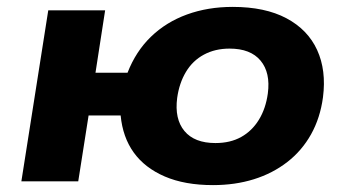

<svg xmlns="http://www.w3.org/2000/svg" viewBox="-20 -526 1011 557"><path d="M598 11Q516 11 458 -14Q400 -39 368 -83.5Q336 -128 330 -191H237L207 0H42L120 -496H285L257 -315H350Q374 -377 418 -419.5Q462 -462 522.5 -484Q583 -506 655 -506Q749 -506 811 -473Q873 -440 900 -381Q927 -322 917 -244Q909 -184 882.5 -136.5Q856 -89 813.5 -56Q771 -23 716.5 -6Q662 11 598 11ZM605 -111Q648 -111 679.5 -128.5Q711 -146 731 -178.5Q751 -211 757 -255Q765 -315 736 -350Q707 -385 646 -385Q604 -385 571.5 -367.5Q539 -350 519.5 -317.5Q500 -285 494 -242Q486 -181 515 -146Q544 -111 605 -111Z"/></svg>

Font: Nunito Sans 10pt SemiExpanded ExtraBold
Style: Italic
Weight: 800
Width: 6
Italic angle: -9°
Designer: Vernon Adams
Foundry: Vernon Adams
Version: Version 3.101;gftools[0.9.27]